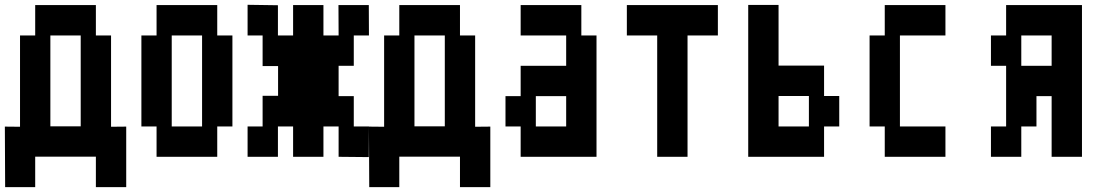

<svg xmlns="http://www.w3.org/2000/svg" viewBox="-20 -771 4540 791"><path d="M125 0H1.2L0 -249.4L62.5 -248.8V-625H125V-750H375V-625H437.5V-248.8L500 -249.4V0H375V-125.6H125ZM187.5 -250.6H312.5V-625H187.5Z M562.5 -625H625V-750H875V-625H937.5V-250H875V-125H625V-250H562.5ZM812.5 -625H687.5V-250H812.5Z M1312.5 -625V-750H1187.5V-625H1125V-749.4L1000 -751.2V-625H1061.9V-498.8H1125.6V-376.2H1061.9V-250H1000V-125H1125V-250H1187.5V-125H1312.5V-250H1375V-125L1499.4 -123.8L1500 -250H1437.5V-375H1375V-500H1437.5V-625H1500L1499.4 -750H1374.4L1375 -625Z M1625 0H1501.2L1500 -249.4L1562.5 -248.8V-625H1625V-750H1875V-625H1937.5V-248.8L2000 -249.4V0H1875V-125.6H1625ZM1687.5 -250.6H1812.5V-625H1687.5Z M2125 -750H2375V-625H2437.5V-125H2125V-250H2062.5V-375H2125V-500H2312.5V-625H2125ZM2312.5 -375H2187.5V-250H2312.5Z M2687.5 -625H2562.5V-750H2937.5V-625H2812.5V-125H2687.5Z M3187.5 -500.6H3375V-375.6H3437.5V-250H3375V-125H3062.5V-750.6H3187.5ZM3187.5 -250H3312.5V-375.6H3187.5Z M3625 -750H3875V-625H3687.5V-250H3875V-125H3625V-250H3562.5V-625H3625Z M4437.5 -750V-125H4312.5V-375H4250V-250H4187.5V-125H4062.5V-250H4125V-500H4062.5V-625H4125V-750ZM4312.5 -625H4187.5V-500H4312.5Z"/></svg>

Font: Amiga Topaz Unicode Rus
Style: Regular
Weight: 400
Designer: dMG of Trueschool and Divine Stylers
Foundry: dMG of Trueschool and Divine Stylers
Version: Version 1.1